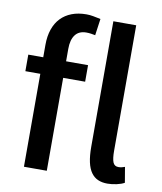

<svg xmlns="http://www.w3.org/2000/svg" viewBox="-86 -842 776 921"><g transform="rotate(10 301.5 -381.0)"><path d="M203.1 0H91.8V-452.6H19V-533.2H91.8V-593.8Q91.8 -636.2 103.3 -669.4Q114.7 -702.6 136.5 -725.3Q158.2 -748 189.5 -760Q220.7 -772 260.7 -772Q276.9 -772 293.2 -769Q309.6 -766.1 330.1 -761.7L318.8 -680.7Q309.1 -682.6 298.3 -684.3Q287.6 -686 274.9 -686Q239.3 -686 221.2 -662.1Q203.1 -638.2 203.1 -594.2V-533.2H310.1V-452.6H203.1ZM393.1 -761.7H504.4V-150.4Q504.4 -112.3 511.5 -94.7Q518.6 -77.1 538.1 -77.1Q547.4 -77.1 554.9 -79.1Q562.5 -81.1 569.3 -83.5L582 -8.3Q567.9 0 544.7 5.1Q521.5 10.3 499.5 10.3Q473.6 10.3 453.9 1.7Q434.1 -6.8 420.4 -25.9Q406.7 -44.9 399.9 -75.7Q393.1 -106.4 393.1 -150.9Z"/></g></svg>

Font: Ufes Sans Medium
Style: Regular
Weight: 500
Designer: Ricardo Esteves & Filipe Motta
Foundry: ProDesignUfes - Ricardo Esteves, Filipe Motta (This is a derivative work, based on Roboto family, by Christian Robertson
Version: Version 2.0